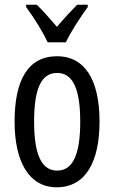

<svg xmlns="http://www.w3.org/2000/svg" viewBox="-20 -786 485 816"><path d="M353 -766H308C274 -731 256 -712 222 -672C192 -706 161 -743 136 -766H91V-756C126 -709 162 -650 183 -606H260C281 -652 323 -715 353 -756ZM403 -269C403 -452 337 -547 223 -547C99 -547 42 -446 42 -269C42 -101 102 10 221 10C346 10 403 -102 403 -269ZM125 -269C125 -407 154 -476 223 -476C290 -476 321 -407 321 -269C321 -130 290 -61 223 -61C155 -61 125 -132 125 -269Z"/></svg>

Font: Noto Sans UI Condensed
Style: Regular
Weight: 400
Width: 3
Designer: Monotype Design Team
Foundry: Monotype Imaging Inc.
Version: Version 1.901